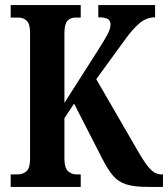

<svg xmlns="http://www.w3.org/2000/svg" viewBox="-20 -734 660 754"><path d="M22 0V-49H49Q70 -49 84 -61.5Q98 -74 98 -109V-606Q98 -640 85 -652.5Q72 -665 52 -665H22V-714H297V-665H276Q256 -665 244.5 -652Q233 -639 233 -604V-330L365 -537Q389 -575 401.5 -597.5Q414 -620 414 -639Q414 -653 403 -659.5Q392 -666 366 -666V-714H589V-666Q555 -666 527 -642Q499 -618 470 -577L358 -423L526 -133Q551 -90 570.5 -69.5Q590 -49 615 -49H620V0H560Q507 0 475.5 -10Q444 -20 423 -45Q402 -70 379 -116L271 -327L233 -270V-110Q233 -75 247 -62Q261 -49 281 -49H297V0Z"/></svg>

Font: Noto Serif Tamil ExtraCondensed
Style: Bold
Weight: 700
Width: 2
Designer: Indian Type Foundry, Tom Grace, and the Monotype Design Team
Foundry: Monotype Imaging Inc.
Version: Version 2.004; ttfautohint (v1.8.4.7-5d5b)